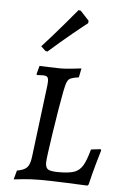

<svg xmlns="http://www.w3.org/2000/svg" viewBox="-54 -799 535 846"><g transform="rotate(5 213.0 -376.0)"><path d="M39 8 50 -32Q81 -37 94 -50.5Q107 -64 111 -98L151 -419Q152 -425 152 -436Q152 -450 146.5 -455Q141 -460 127 -460L101 -459L99 -463L109 -500Q114 -500 146.5 -498.5Q179 -497 202 -497Q223 -497 253.5 -500.5Q284 -504 294 -505L286 -465Q260 -461 250 -456.5Q240 -452 234.5 -439.5Q229 -427 223 -396Q210 -328 192.5 -212.5Q175 -97 175 -78Q175 -56 186.5 -48.5Q198 -41 233 -41Q279 -41 302 -49Q325 -57 339 -79.5Q353 -102 367 -153L410 -158Q410 -155 412 -153Q408 -140 395 -94.5Q382 -49 370 2L365 7Q343 6 272.5 3Q202 0 153 0Q114 0 81 3.5Q48 7 39 8ZM138 -566 129 -568 109 -587Q154 -636 200 -690Q246 -744 259 -760L269 -758L307 -717L306 -706Q291 -695 241 -654Q191 -613 138 -566Z"/></g></svg>

Font: Alegreya SC
Style: Italic
Weight: 400
Italic angle: -7°
Designer: Juan Pablo del Peral
Foundry: Huerta Tipografica
Version: Version 2.007; ttfautohint (v1.6)